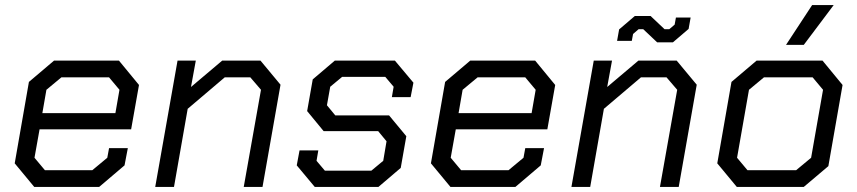

<svg xmlns="http://www.w3.org/2000/svg" viewBox="-20 -737 3380 757"><path d="M38 -93 94 -414 193 -498H449L528 -402L497 -227H136L116 -115L157 -66H344L403 -115L410 -153H484L471 -85L371 0H115ZM435 -291 451 -383 410 -432H222L163 -383L147 -291Z M680 -498H752L733 -394L856 -498H1007L1086 -403L1015 0H941L1009 -383L967 -432H866L720 -308L666 0H592Z M1150 -85 1161 -144H1235L1228 -103L1261 -64H1444L1491 -103L1504 -180L1471 -220H1256L1191 -299L1213 -424L1300 -498H1537L1610 -411L1599 -354H1525L1532 -395L1499 -434H1329L1282 -395L1269 -322L1302 -282H1514L1582 -200L1560 -75L1472 0H1221Z M1679 -93 1735 -414 1834 -498H2090L2169 -402L2138 -227H1777L1757 -115L1798 -66H1985L2044 -115L2051 -153H2125L2112 -85L2012 0H1756ZM2076 -291 2092 -383 2051 -432H1863L1804 -383L1788 -291Z M2321 -498H2393L2374 -394L2497 -498H2648L2727 -403L2656 0H2582L2650 -383L2608 -432H2507L2361 -308L2307 0H2233ZM2516 -622H2498L2476 -603L2471 -576H2413L2421 -621L2483 -674H2545L2600 -622H2619L2640 -640L2645 -668H2703L2695 -623L2633 -570H2571Z M2808 -93 2864 -414 2963 -498H3223L3302 -402L3246 -82L3149 0H2885ZM3119 -66 3178 -115 3225 -383 3184 -432H2992L2933 -383L2886 -115L2927 -66ZM3182 -717H3267L3149 -560H3079Z"/></svg>

Font: Chakra Petch
Style: Italic
Weight: 400
Italic angle: -10°
Designer: Katatrad Aksorn Co.,Ltd.
Foundry: Cadson Demak Co.,Ltd.
Version: Version 1.000; ttfautohint (v1.6)